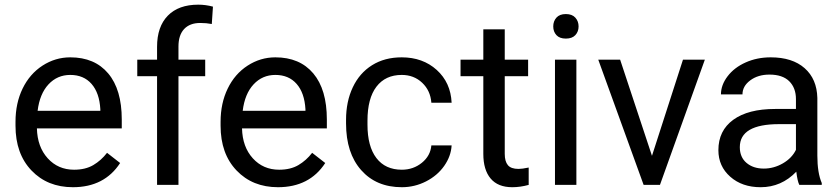

<svg xmlns="http://www.w3.org/2000/svg" viewBox="-20 -780 3541 810"><path d="M287.6 9.8Q180.2 9.8 112.8 -60.8Q45.4 -131.3 45.4 -249.5V-266.1Q45.4 -344.7 75.4 -406.5Q105.5 -468.3 159.4 -503.2Q213.4 -538.1 276.4 -538.1Q379.4 -538.1 436.5 -470.2Q493.7 -402.3 493.7 -275.9V-238.3H135.7Q137.7 -160.2 181.4 -112.1Q225.1 -64 292.5 -64Q340.3 -64 373.5 -83.5Q406.7 -103 431.6 -135.3L486.8 -92.3Q420.4 9.8 287.6 9.8ZM276.4 -463.9Q221.7 -463.9 184.6 -424.1Q147.5 -384.3 138.7 -312.5H403.3V-319.3Q399.4 -388.2 366.2 -426Q333 -463.9 276.4 -463.9Z M642.6 0V-458.5H559.1V-528.3H642.6V-582.5Q642.6 -667.5 688 -713.9Q733.4 -760.3 816.4 -760.3Q847.7 -760.3 878.4 -752L873.5 -678.7Q850.6 -683.1 824.7 -683.1Q780.8 -683.1 756.8 -657.5Q732.9 -631.8 732.9 -584V-528.3H845.7V-458.5H732.9V0Z M1152.8 9.8Q1045.4 9.8 978 -60.8Q910.6 -131.3 910.6 -249.5V-266.1Q910.6 -344.7 940.7 -406.5Q970.7 -468.3 1024.7 -503.2Q1078.6 -538.1 1141.6 -538.1Q1244.6 -538.1 1301.8 -470.2Q1358.9 -402.3 1358.9 -275.9V-238.3H1001Q1002.9 -160.2 1046.6 -112.1Q1090.3 -64 1157.7 -64Q1205.6 -64 1238.8 -83.5Q1272 -103 1296.9 -135.3L1352.1 -92.3Q1285.6 9.8 1152.8 9.8ZM1141.6 -463.9Q1086.9 -463.9 1049.8 -424.1Q1012.7 -384.3 1003.9 -312.5H1268.6V-319.3Q1264.6 -388.2 1231.4 -426Q1198.2 -463.9 1141.6 -463.9Z M1675.3 -64Q1723.6 -64 1759.8 -93.3Q1795.9 -122.6 1799.8 -166.5H1885.3Q1882.8 -121.1 1854 -80.1Q1825.2 -39.1 1777.1 -14.6Q1729 9.8 1675.3 9.8Q1567.4 9.8 1503.7 -62.3Q1439.9 -134.3 1439.9 -259.3V-274.4Q1439.9 -351.6 1468.3 -411.6Q1496.6 -471.7 1549.6 -504.9Q1602.5 -538.1 1674.8 -538.1Q1763.7 -538.1 1822.5 -484.9Q1881.3 -431.6 1885.3 -346.7H1799.8Q1795.9 -397.9 1761 -430.9Q1726.1 -463.9 1674.8 -463.9Q1606 -463.9 1568.1 -414.3Q1530.3 -364.7 1530.3 -271V-253.9Q1530.3 -162.6 1567.9 -113.3Q1605.5 -64 1675.3 -64Z M2109.4 -656.2V-528.3H2208V-458.5H2109.4V-130.9Q2109.4 -99.1 2122.6 -83.3Q2135.7 -67.4 2167.5 -67.4Q2183.1 -67.4 2210.4 -73.2V0Q2174.8 9.8 2141.1 9.8Q2080.6 9.8 2049.8 -26.9Q2019 -63.5 2019 -130.9V-458.5H1922.9V-528.3H2019V-656.2Z M2411.6 0H2321.3V-528.3H2411.6ZM2314 -668.5Q2314 -690.4 2327.4 -705.6Q2340.8 -720.7 2367.2 -720.7Q2393.6 -720.7 2407.2 -705.6Q2420.9 -690.4 2420.9 -668.5Q2420.9 -646.5 2407.2 -631.8Q2393.6 -617.2 2367.2 -617.2Q2340.8 -617.2 2327.4 -631.8Q2314 -646.5 2314 -668.5Z M2730.5 -122.6 2861.3 -528.3H2953.6L2764.2 0H2695.3L2503.9 -528.3H2596.2Z M3352.1 0Q3344.2 -15.6 3339.4 -55.7Q3276.4 9.8 3189 9.8Q3110.8 9.8 3060.8 -34.4Q3010.7 -78.6 3010.7 -146.5Q3010.7 -229 3073.5 -274.7Q3136.2 -320.3 3250 -320.3H3337.9V-361.8Q3337.9 -409.2 3309.6 -437.3Q3281.2 -465.3 3226.1 -465.3Q3177.7 -465.3 3145 -440.9Q3112.3 -416.5 3112.3 -381.8H3021.5Q3021.5 -421.4 3049.6 -458.3Q3077.6 -495.1 3125.7 -516.6Q3173.8 -538.1 3231.4 -538.1Q3322.8 -538.1 3374.5 -492.4Q3426.3 -446.8 3428.2 -366.7V-123.5Q3428.2 -50.8 3446.8 -7.8V0ZM3202.1 -68.8Q3244.6 -68.8 3282.7 -90.8Q3320.8 -112.8 3337.9 -147.9V-256.3H3267.1Q3101.1 -256.3 3101.1 -159.2Q3101.1 -116.7 3129.4 -92.8Q3157.7 -68.8 3202.1 -68.8Z"/></svg>

Font: Vazir FD
Style: Regular-FD
Weight: 400
Designer: Saber Rastikerdar
Foundry: Saber Rastikerdar
Version: Version 30.0.0